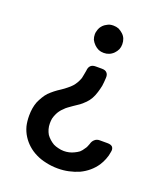

<svg xmlns="http://www.w3.org/2000/svg" viewBox="-136 -636 797 923"><g transform="rotate(20 262.5 -174.5)"><path d="M335 -423.8Q324.2 -413.1 311.5 -408.2Q299.8 -403.3 285.2 -403.3Q270.5 -403.3 258.8 -408.2Q246.1 -414.1 236.3 -423.8Q225.6 -434.6 219.7 -446.3Q214.8 -459 214.8 -473.6Q214.8 -482.4 217.8 -491.2Q219.7 -500 224.6 -508.8Q229.5 -516.6 235.4 -522.5Q242.2 -529.3 250 -533.2Q257.8 -538.1 266.6 -541Q275.4 -543 285.2 -543Q299.8 -543 312.5 -538.1Q324.2 -532.2 335 -522.5Q345.7 -512.7 350.6 -500Q355.5 -487.3 355.5 -472.7Q355.5 -458 350.6 -446.3Q344.7 -433.6 335 -423.8ZM453.1 105.5Q438.5 127 418.9 143.6Q399.4 160.2 375 171.9Q350.6 182.6 323.2 188.5Q296.9 194.3 267.6 194.3Q235.4 194.3 206.1 187.5Q177.7 181.6 154.3 169.9Q129.9 158.2 110.4 140.6Q91.8 124 78.1 102.5Q64.5 81.1 57.6 55.7Q51.8 31.2 51.8 2Q51.8 -17.6 54.7 -35.2Q57.6 -52.7 63.5 -68.4Q70.3 -84 79.1 -98.6Q86.9 -112.3 98.6 -125Q110.4 -136.7 124 -147.5Q137.7 -158.2 153.3 -168Q168 -177.7 179.7 -187.5Q192.4 -197.3 201.2 -207Q210 -216.8 216.8 -228.5Q223.6 -240.2 228.5 -253.9Q230.5 -262.7 232.4 -273.4Q234.4 -283.2 236.3 -294.9Q237.3 -311.5 246.1 -320.3Q254.9 -329.1 271.5 -329.1H303.7Q321.3 -329.1 329.1 -320.3Q337.9 -311.5 336.9 -294.9Q335.9 -271.5 333 -252Q329.1 -233.4 324.2 -217.8Q318.4 -198.2 309.6 -182.6Q300.8 -167 289.1 -155.3Q277.3 -143.6 263.7 -132.8Q249 -122.1 233.4 -112.3Q222.7 -105.5 212.9 -97.7Q203.1 -90.8 195.3 -82Q186.5 -74.2 179.7 -64.5Q172.9 -55.7 168 -43.9Q163.1 -33.2 160.2 -21.5Q158.2 -9.8 158.2 2.9Q158.2 18.6 162.1 32.2Q166 45.9 172.9 57.6Q180.7 68.4 190.4 77.1Q200.2 85.9 211.9 92.8Q223.6 98.6 237.3 101.6Q252 105.5 266.6 105.5Q279.3 105.5 293 102.5Q305.7 99.6 317.4 93.8Q330.1 87.9 340.8 80.1Q350.6 71.3 358.4 58.6Q363.3 52.7 366.2 45.9Q369.1 39.1 372.1 31.2Q376 15.6 386.7 6.8Q396.5 -2 411.1 -2H451.2Q468.8 -2 476.6 5.9Q482.4 12.7 482.4 23.4Q482.4 27.3 481.4 31.2Q478.5 52.7 470.7 71.3Q463.9 88.9 453.1 105.5Z"/></g></svg>

Font: DeepSea
Style: Medium
Weight: 500
Designer: Stem
Version: Version 3.019;git-0a5106e0b